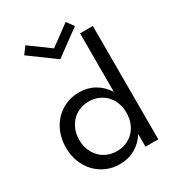

<svg xmlns="http://www.w3.org/2000/svg" viewBox="-210 -1008 1048 1147"><g transform="rotate(-30 314.5 -435.0)"><path d="M46.8 -232.7Q46.8 -285.9 64.1 -331.1Q81.4 -376.4 112.3 -409.3Q143.2 -442.3 185.7 -461.1Q228.2 -480 278.2 -480Q336.4 -480 383.6 -453.4Q430.9 -426.8 461.4 -378.2V-781.8H549.5V0H461.4V-87.3Q430.9 -38.6 383.6 -12Q336.4 14.5 278.2 14.5Q228.2 14.5 185.7 -4.3Q143.2 -23.2 112.3 -56.1Q81.4 -89.1 64.1 -134.3Q46.8 -179.5 46.8 -232.7ZM138.6 -232.7Q138.6 -195.5 150.9 -164.1Q163.2 -132.7 184.8 -110Q206.4 -87.3 236.4 -74.5Q266.4 -61.8 301.8 -61.8Q337.3 -61.8 367.3 -74.5Q397.3 -87.3 418.9 -110Q440.5 -132.7 452.5 -164.1Q464.5 -195.5 464.5 -232.7Q464.5 -270.5 452.5 -301.8Q440.5 -333.2 418.9 -355.7Q397.3 -378.2 367.3 -390.9Q337.3 -403.6 301.8 -403.6Q266.4 -403.6 236.4 -390.9Q206.4 -378.2 184.8 -355.5Q163.2 -332.7 150.9 -301.4Q138.6 -270 138.6 -232.7ZM281.8 -706.8 106.8 -835 142.7 -883.6 281.8 -781.8 420.9 -883.6 456.8 -835Z"/></g></svg>

Font: Spartan Med
Style: Regular
Weight: 500
Designer: Matt Bailey, Mirko Velimirovic
Foundry: Matt Bailey
Version: Version 1.005